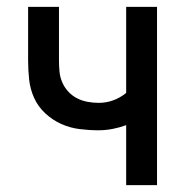

<svg xmlns="http://www.w3.org/2000/svg" viewBox="-20 -540 540 560"><path d="M348 0V-175Q329 -168 308.5 -164Q288 -160 268 -160Q240 -160 212 -163.5Q184 -167 158.5 -178.5Q133 -190 112 -209.5Q91 -229 79.5 -254.5Q68 -280 65 -308Q62 -336 62 -364V-520H152V-364Q152 -348 153.5 -331.5Q155 -315 161.5 -300Q168 -285 179 -273Q190 -261 204.5 -253.5Q219 -246 235.5 -243Q252 -240 268 -240Q290 -240 310.5 -247.5Q331 -255 348 -269V-520H438V0Z"/></svg>

Font: Iosevka Term Curly Medium
Style: Regular
Weight: 500
Designer: Belleve Invis
Foundry: Belleve Invis
Version: Version 32.3.0